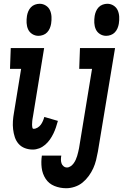

<svg xmlns="http://www.w3.org/2000/svg" viewBox="-20 -785 652 1018"><path d="M184 -595Q166 -595 151 -604.5Q136 -614 129 -629.5Q122 -645 121 -663.5Q120 -682 123 -701Q125 -713 130 -725Q135 -737 144 -746.5Q153 -756 165.5 -760.5Q178 -765 190 -765Q208 -765 223 -755.5Q238 -746 245 -730.5Q252 -715 253 -696.5Q254 -678 251 -659Q249 -647 244 -635Q239 -623 230 -613.5Q221 -604 208.5 -599.5Q196 -595 184 -595ZM154 8Q132 8 112 0.5Q92 -7 78.5 -22.5Q65 -38 58.5 -58Q52 -78 49.5 -99.5Q47 -121 48.5 -143Q50 -165 54 -187L92 -420H33L37 -530H214L155 -169Q154 -165 153.5 -160.5Q153 -156 152 -151.5Q151 -147 151 -142.5Q151 -138 150.5 -133.5Q150 -129 150 -124.5Q150 -120 150.5 -116Q151 -112 152 -107Q153 -102 158 -102Q169 -102 179.5 -108.5Q190 -115 196.5 -124Q203 -133 207.5 -143.5Q212 -154 215 -165L287 -144Q282 -126 276.5 -109.5Q271 -93 263 -76.5Q255 -60 244.5 -45Q234 -30 219.5 -17.5Q205 -5 188 1.5Q171 8 154 8ZM543 -595Q525 -595 510 -604.5Q495 -614 488 -629.5Q481 -645 480 -663.5Q479 -682 482 -701Q484 -713 489 -725Q494 -737 503 -746.5Q512 -756 524.5 -760.5Q537 -765 549 -765Q567 -765 582 -755.5Q597 -746 604 -730.5Q611 -715 612 -696.5Q613 -678 610 -659Q608 -647 603 -635Q598 -623 589 -613.5Q580 -604 567.5 -599.5Q555 -595 543 -595ZM331 213Q298 213 268.5 201Q239 189 222 163Q205 137 201 105Q197 73 202 40H305Q303 50 303 60.5Q303 71 306 80.5Q309 90 317 96.5Q325 103 335 103Q345 103 354.5 96.5Q364 90 370.5 81Q377 72 381.5 62Q386 52 389 42Q392 32 394.5 21.5Q397 11 399 1L468 -420H400L404 -530H590L499 19Q495 41 489.5 63.5Q484 86 474.5 107Q465 128 450.5 148Q436 168 417.5 183Q399 198 376 205.5Q353 213 331 213Z"/></svg>

Font: Iosevka Slab XBdEx
Style: Italic
Weight: 800
Width: 7
Italic angle: -9°
Monospace: yes
Designer: Belleve Invis
Foundry: Belleve Invis
Version: Version 11.1.1; ttfautohint (v1.8.3)